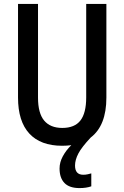

<svg xmlns="http://www.w3.org/2000/svg" viewBox="-20 -734 634 980"><path d="M363 111Q363 158 405 158Q417 158 428 155.5Q439 153 446 151V217Q421 226 386 226Q334 226 309 200Q284 174 284 126Q284 94 301 63Q318 32 344 7Q321 10 297 10Q187 10 129.5 -52.5Q72 -115 72 -236V-714H174V-236Q174 -156 205.5 -118.5Q237 -81 298 -81Q361 -81 390.5 -119Q420 -157 420 -237V-714H523V-236Q523 -93 443 -32Q397 17 380 49.5Q363 82 363 111Z"/></svg>

Font: Noto Sans Hebrew Condensed Medium
Style: Regular
Weight: 500
Width: 3
Designer: Monotype Design Team
Foundry: Monotype Imaging Inc.
Version: Version 2.004; ttfautohint (v1.8.4.7-5d5b)